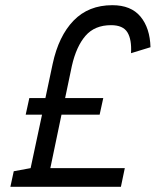

<svg xmlns="http://www.w3.org/2000/svg" viewBox="-20 -720 600 740"><path d="M485 -515Q488 -568 471 -595.5Q454 -623 408 -623Q345 -623 309.5 -582Q274 -541 257 -466L231 -342H378L364 -278H217L174 -72H461L446 0H20L33 -60L98 -72L142 -278H79L93 -342H155L183 -474Q206 -581 263.5 -640.5Q321 -700 413 -700Q485 -700 521.5 -656Q558 -612 560 -538Z"/></svg>

Font: Decalotype
Style: Italic
Weight: 400
Italic angle: -12°
Designer: Alfredo Marco Pradil
Foundry: Alfredo Marco Pradil
Version: Version 1.0